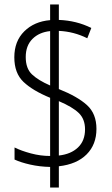

<svg xmlns="http://www.w3.org/2000/svg" viewBox="-20 -780 499 858"><path d="M204 -34Q157 -35 115 -44.5Q73 -54 45 -67V-121Q75 -106 118 -94.5Q161 -83 204 -83V-343Q126 -375 85 -414Q44 -453 44 -524Q44 -596 88.5 -640Q133 -684 204 -690V-760H243V-691Q322 -688 388 -655L370 -609Q310 -639 243 -642V-382Q326 -349 368.5 -310.5Q411 -272 411 -204Q411 -134 367 -90Q323 -46 243 -37V58H204ZM204 -641Q155 -636 125 -606Q95 -576 95 -525Q95 -474 123 -447.5Q151 -421 204 -398ZM243 -85Q297 -91 328.5 -121Q360 -151 360 -202Q360 -248 332 -275Q304 -302 243 -328Z"/></svg>

Font: Noto Sans Lao Looped Condensed Light
Style: Regular
Weight: 300
Width: 3
Designer: Mark Frömberg, Ben Mitchell
Foundry: The Fontpad Ltd
Version: Version 1.002; ttfautohint (v1.8.4.7-5d5b)